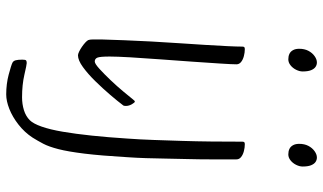

<svg xmlns="http://www.w3.org/2000/svg" viewBox="-231 -565 1040 618"><g transform="rotate(90 289.0 -256.0)"><path d="M158 13Q154 13 146.5 9.5Q139 6 131 0.5Q123 -5 117 -10.5Q111 -16 109 -20Q107 -25 107 -35.5Q107 -46 107 -63Q108 -95 109.5 -136Q111 -177 113.5 -222Q116 -267 119 -311.5Q122 -356 124.5 -396.5Q127 -437 128.5 -468Q130 -499 130 -516Q130 -520 131.5 -522Q133 -524 138 -524Q149 -524 160.5 -521Q172 -518 179.5 -512Q187 -506 187 -497Q187 -483 184.5 -444.5Q182 -406 178.5 -355Q175 -304 171 -251.5Q167 -199 164.5 -155.5Q162 -112 162 -89Q162 -58 165.5 -49.5Q169 -41 178 -41Q185 -41 201.5 -56Q218 -71 238 -92Q258 -113 275 -133.5Q292 -154 300 -164Q302 -166 303.5 -168Q305 -170 307 -170Q310 -170 315.5 -160.5Q321 -151 321 -141Q321 -138 320.5 -135.5Q320 -133 318 -131Q306 -115 285.5 -91Q265 -67 241.5 -43Q218 -19 196 -3Q174 13 158 13ZM171 -664Q161 -664 153.5 -667.5Q146 -671 141.5 -679Q137 -687 137 -699Q137 -716 143.5 -728.5Q150 -741 160.5 -748.5Q171 -756 181 -756Q189 -756 195.5 -751.5Q202 -747 206 -737Q210 -727 210 -710Q210 -700 204.5 -689Q199 -678 190 -671Q181 -664 171 -664ZM284 244Q250 244 220 236Q190 228 182 224Q176 221 174 213.5Q172 206 172 192Q172 182 174.5 180Q177 178 183 178Q188 178 220.5 185.5Q253 193 293 193Q315 193 334.5 187Q354 181 367 168Q378 157 387.5 130Q397 103 404 62Q411 21 416.5 -31.5Q422 -84 426 -146Q429 -187 430.5 -231Q432 -275 433.5 -321.5Q435 -368 435.5 -417Q436 -466 436 -516Q436 -520 437.5 -522Q439 -524 444 -524Q455 -524 466.5 -521Q478 -518 485.5 -512Q493 -506 493 -497Q493 -455 493 -415.5Q493 -376 492 -340Q491 -304 490.5 -270Q490 -236 489 -205.5Q488 -175 486 -146Q481 -61 474.5 -8Q468 45 460 76Q452 107 442.5 125Q433 143 423 159Q406 185 381 204.5Q356 224 330.5 234Q305 244 284 244ZM477 -664Q467 -664 459.5 -667.5Q452 -671 447.5 -679Q443 -687 443 -699Q443 -716 449.5 -728.5Q456 -741 466.5 -748.5Q477 -756 487 -756Q495 -756 501.5 -751.5Q508 -747 512 -737Q516 -727 516 -710Q516 -700 510.5 -689Q505 -678 496 -671Q487 -664 477 -664Z"/></g></svg>

Font: Briem Hand Thin
Style: Regular
Weight: 100
Designer: Gunnlaugur SE Briem, Eben Sorkin
Foundry: Sorkin Type Co.
Version: Version 1.003